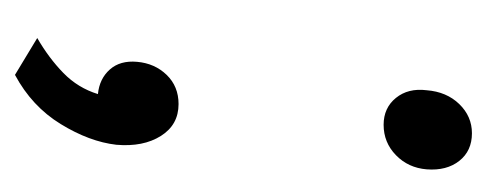

<svg xmlns="http://www.w3.org/2000/svg" viewBox="-212 -310 635 250"><g transform="rotate(90 105.0 -184.5)"><path d="M115 -100Q142 -100 156.5 -77Q171 -54 168 -19Q164 16 141 53.5Q118 91 77 113L29 84Q55 69 74.5 50Q94 31 102 5Q82 3 70 -10.5Q58 -24 60 -46Q62 -69 77 -84.5Q92 -100 115 -100ZM153 -482Q176 -482 189 -465.5Q202 -449 200 -423Q198 -399 181.5 -383Q165 -367 142 -367Q120 -367 107 -383Q94 -399 97 -423Q99 -449 115 -465.5Q131 -482 153 -482Z"/></g></svg>

Font: Karla Tamil Inclined
Style: Regular
Weight: 400
Designer: Jonathan Pinhorn
Foundry: Jonathan Pinhorn
Version: Version 1.001